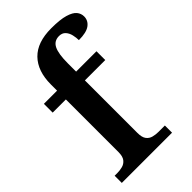

<svg xmlns="http://www.w3.org/2000/svg" viewBox="-233 -848 927 927"><g transform="rotate(-45 231.0 -384.5)"><path d="M22 0V-49H41Q58 -49 75.5 -53.5Q93 -58 104.5 -72.5Q116 -87 116 -117V-476H26V-536H116V-578Q116 -669 164.5 -719Q213 -769 309 -769Q369 -769 402.5 -759Q436 -749 449 -733Q462 -717 462 -697Q462 -669 438.5 -651.5Q415 -634 363 -634Q363 -651 358.5 -670.5Q354 -690 342 -703Q330 -716 309 -716Q275 -716 260.5 -686.5Q246 -657 246 -592V-536H385V-476H246V-117Q246 -87 257 -72.5Q268 -58 285.5 -53.5Q303 -49 321 -49H365V0Z"/></g></svg>

Font: Noto Serif Myanmar SemiBold
Style: Regular
Weight: 600
Designer: Ben Mitchell and the Monotype Design Team
Foundry: Monotype Imaging Inc.
Version: Version 2.106; ttfautohint (v1.8.4.7-5d5b)